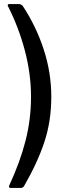

<svg xmlns="http://www.w3.org/2000/svg" viewBox="-20 -762 334 947"><path d="M73 -742Q84 -742 92 -733Q157 -635 195 -520Q233 -405 233 -285Q233 -165 199 -62Q165 41 98 157Q91 165 84 165H33Q27 165 25 161.5Q23 158 25 154Q79 38 106 -68Q133 -174 133 -284Q133 -398 102.5 -513Q72 -628 19 -732Q18 -733 18 -736Q18 -742 26 -742Z"/></svg>

Font: Libre Franklin Medium
Style: Regular
Weight: 500
Designer: Pablo Impallari, Rodrigo Fuenzalida
Foundry: Impallari Type
Version: Version 1.002; ttfautohint (v1.5)